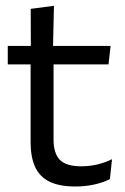

<svg xmlns="http://www.w3.org/2000/svg" viewBox="-20 -641 436 670"><path d="M243.4 9.8Q187 9.8 152.6 -7.2Q118.2 -24.2 102.5 -58.6Q86.8 -93 86.8 -144.6V-452.3H166.9V-153.9Q166.9 -105.9 188.9 -83.3Q210.9 -60.7 263.1 -60.7Q292.5 -60.7 319.8 -67.1Q347.1 -73.5 370.8 -85.5L363.6 -16.1Q339.8 -3.9 308.4 3Q276.9 9.8 243.4 9.8ZM7.1 -416.2V-480.8H365.9L358.7 -416.2ZM87.6 -473.1 87.2 -610.1 168.3 -620.7 164.9 -473.1Z"/></svg>

Font: Anek Bangla Medium
Style: Regular
Weight: 500
Designer: Sulekha Rajkumar (Bangla), Yesha Goshar (Latin)
Foundry: Ek Type
Version: Version 1.003